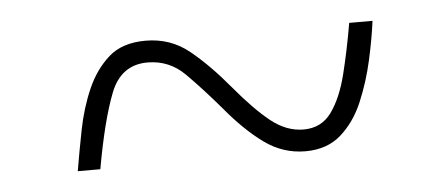

<svg xmlns="http://www.w3.org/2000/svg" viewBox="-28 -480 565 246"><g transform="rotate(-5 255.0 -356.5)"><path d="M64 -277Q68 -301 73.5 -329Q79 -357 89.5 -381Q100 -405 117.5 -420.5Q135 -436 165 -436Q197 -436 221 -416.5Q245 -397 270 -367Q295 -337 315 -321Q335 -305 357 -305Q380 -305 393 -323Q406 -341 413.5 -371Q421 -401 427 -436H457Q454 -413 448 -386Q442 -359 431.5 -334Q421 -309 403 -293Q385 -277 357 -277Q328 -277 304 -294.5Q280 -312 256 -341Q233 -368 213 -388Q193 -408 165 -408Q131 -408 117.5 -373.5Q104 -339 93 -277Z"/></g></svg>

Font: Noto Serif Tamil SemiCondensed Thin
Style: Italic
Weight: 100
Width: 4
Italic angle: -12°
Designer: Indian Type Foundry, Tom Grace, and the Monotype Design Team
Foundry: Monotype Imaging Inc.
Version: Version 2.003; ttfautohint (v1.8.4.7-5d5b)